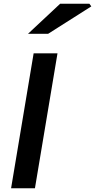

<svg xmlns="http://www.w3.org/2000/svg" viewBox="-20 -1002 506 1022"><path d="M159 -718H286L166 0H39ZM300 -982H456L466 -968L236 -822H129Z"/></svg>

Font: Nebula Sans Semibold
Style: Regular
Weight: 600
Italic angle: -9°
Designer: Paul D. Hunt for Adobe (as Source Sans)
Foundry: Nebula Entertainment & Broadcasting LLC
Version: Version 1.010